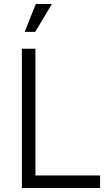

<svg xmlns="http://www.w3.org/2000/svg" viewBox="-20 -945 544 965"><path d="M90 0H483V-63H158V-700H90ZM104 -785H157L241 -925H160Z"/></svg>

Font: Uncut Sans Book
Style: Regular
Weight: 350
Designer: Kasper Nordkvist
Foundry: UNCUT.wtf
Version: Version 1.304;Glyphs 3.2 (3246)